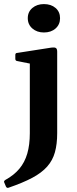

<svg xmlns="http://www.w3.org/2000/svg" viewBox="-55 -738 375 940"><path d="M91 -86V-313H225V-86ZM-34 156Q-38 149 -29 143Q13 120 39.5 88.5Q66 57 78.5 14Q91 -29 91 -86H225Q225 -33 214 7Q203 47 176 77.5Q149 108 103 132.5Q57 157 -13 181Q-22 184 -26 175ZM91 -313V-462L110 -423L30 -439Q20 -440 20 -450V-469Q20 -479 30 -479L197 -505Q212 -507 218.5 -503Q225 -499 225 -485V-313ZM160 -579Q126 -579 103.5 -598.5Q81 -618 81 -649Q81 -680 103.5 -699Q126 -718 160 -718Q195 -718 217 -699Q239 -680 239 -649Q239 -618 217 -598.5Q195 -579 160 -579Z"/></svg>

Font: Hahmlet SemiBold
Style: Regular
Weight: 600
Version: Version 1.002